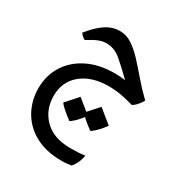

<svg xmlns="http://www.w3.org/2000/svg" viewBox="-155 -407 840 886"><g transform="rotate(30 264.5 36.0)"><path d="M296.9 362.8Q211.4 362.8 153.3 330.1Q95.2 297.4 65.9 243.4Q36.6 189.5 36.6 125.5Q36.6 57.6 69.8 4.4Q103 -48.8 164.1 -79.3Q225.1 -109.9 308.1 -109.9Q338.4 -109.9 364.7 -106Q321.8 -147.9 285.6 -179.4Q249.5 -210.9 205.6 -210.9Q186 -210.9 164.8 -202.6Q143.6 -194.3 110.4 -173.3Q100.6 -178.2 94.5 -184.6Q88.4 -190.9 83.5 -196.8Q120.6 -243.7 156.2 -267.3Q191.9 -291 231.4 -291Q265.6 -291 295.4 -271.7Q325.2 -252.4 355 -220.5Q384.8 -188.5 418 -149.4Q451.2 -110.4 492.2 -70.8Q486.3 -58.6 472.9 -43.2Q459.5 -27.8 448.2 -22.5Q417 -31.7 384.5 -38.1Q352.1 -44.4 313.5 -44.4Q224.1 -44.4 169.7 0.2Q115.2 44.9 115.2 120.1Q115.2 194.8 164.1 243.4Q212.9 292 302.2 292Q317.9 292 340.1 291Q362.3 290 379.9 287.1Q376.5 308.6 367.7 327.4Q358.9 346.2 348.1 357.9Q339.4 359.9 326.7 361.3Q314 362.8 296.9 362.8ZM342.8 177.2Q316.4 158.2 297.6 141.1Q278.8 124 275.9 117.2L332 54.7L404.8 113.8Q384.8 141.1 366.2 158.2Q347.7 175.3 342.8 177.2ZM235.8 185.5Q210 166.5 191.2 149.7Q172.4 132.8 169.4 125.5L225.1 63L298.3 122.6Q275.9 152.3 258.8 168.2Q241.7 184.1 235.8 185.5Z"/></g></svg>

Font: Harmattan Medium
Style: Regular
Weight: 500
Designer: George W. Nuss III and SIL International
Foundry: SIL International
Version: Version 4.000